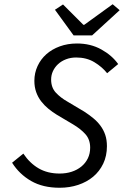

<svg xmlns="http://www.w3.org/2000/svg" viewBox="-20 -873 640 905"><path d="M261 12Q182 12 126.5 -20Q71 -52 37 -106L90 -149Q120 -104 162 -79.5Q204 -55 261 -55Q292 -55 318 -63.5Q344 -72 363.5 -88Q383 -104 394 -126.5Q405 -149 405 -177Q405 -215 383 -240Q361 -265 324 -287L248 -332Q227 -345 208 -360.5Q189 -376 174 -395.5Q159 -415 150.5 -439Q142 -463 142 -492Q142 -529 157 -561.5Q172 -594 198.5 -617.5Q225 -641 262 -654.5Q299 -668 343 -668Q407 -668 457.5 -640Q508 -612 537 -571L485 -528Q461 -558 424.5 -580Q388 -602 339 -602Q313 -602 291 -593.5Q269 -585 253.5 -570.5Q238 -556 229.5 -537.5Q221 -519 221 -498Q221 -460 243.5 -436Q266 -412 298 -394L377 -347Q400 -332 419.5 -316Q439 -300 453.5 -280.5Q468 -261 476 -237.5Q484 -214 484 -184Q484 -138 466.5 -101.5Q449 -65 419 -40Q389 -15 348.5 -1.5Q308 12 261 12ZM327 -706 239 -827 277 -852 373 -756H377L511 -853L544 -825L414 -706Z"/></svg>

Font: Source Code Pro
Style: Italic
Weight: 400
Italic angle: -11°
Monospace: yes
Designer: Paul D. Hunt, Teo Tuominen
Foundry: Adobe Systems Incorporated
Version: Version 1.050;PS 1.000;hotconv 16.6.51;makeotf.lib2.5.65220